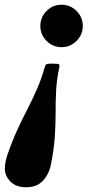

<svg xmlns="http://www.w3.org/2000/svg" viewBox="-56 -555 426 814"><path d="M295 -445Q295 -408 268.5 -381.5Q242 -355 205 -355Q168 -355 141.5 -381.5Q115 -408 115 -445Q115 -482 141.5 -508.5Q168 -535 205 -535Q242 -535 268.5 -508.5Q295 -482 295 -445ZM-25 102.5Q-4 41.5 18 -5.8Q40 -53 61.2 -94.2Q82.5 -135.5 101 -177.8Q119.5 -220 134 -271Q136.5 -280 140.5 -282.5Q144.5 -285 157 -285H176.5Q189 -285 193.2 -282.8Q197.5 -280.5 195.5 -270.5Q184.5 -219 182 -172.5Q179.5 -126 179.8 -78.5Q180 -31 176.5 22.8Q173 76.5 160 142Q152 183 126.2 211Q100.5 239 54.5 239Q12 239 -11.8 214.8Q-35.5 190.5 -35.5 159.5Q-35.5 146 -32.2 130.2Q-29 114.5 -25 102.5Z"/></svg>

Font: Besley* Condensed
Style: Bold Italic
Weight: 700
Width: 3
Italic angle: -13°
Designer: Owen Earl
Foundry: indestructible type*
Version: Version 3.000; ttfautohint (v1.8.3)